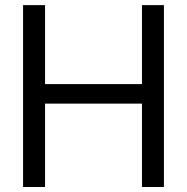

<svg xmlns="http://www.w3.org/2000/svg" viewBox="-20 -748 748 768"><path d="M72.3 0H160.2V-333.5H547.9V0H635.7V-727.5H547.9V-411.6H160.2V-727.5H72.3Z"/></svg>

Font: Raveo Display Display
Style: Regular
Weight: 400
Designer: Jakub Foglar, Rasmus Andersson (Inter)
Foundry: Jakubfoglar.com
Version: Version 1.100;Glyphs 3.2.3 (3260)